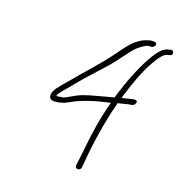

<svg xmlns="http://www.w3.org/2000/svg" viewBox="-119 -765 792 843"><g transform="rotate(20 277.5 -343.5)"><path d="M128 -327C105 -298 106 -267 134 -267C150 -269 156 -268 168 -273H169C182 -275 191 -282 205 -289C249 -314 309 -333 373 -346L371 -339C351 -267 341 -195 334 -130C330 -91 327 -64 325 -52C325 -46 323 -40 323 -35C323 -17 350 -20 350 -37L352 -55C358 -139 374 -252 400 -351L401 -355C413 -358 425 -361 434 -363C445 -366 451 -368 457 -368C458 -368 462 -369 463 -369C472 -371 478 -380 478 -387C479 -403 449 -392 433 -388L409 -382L411 -389C430 -452 455 -525 484 -573C497 -596 508 -611 516 -618C522 -624 527 -627 531 -628L543 -631C563 -635 554 -658 542 -656L532 -653C522 -651 511 -646 501 -636C491 -627 477 -608 462 -581C432 -527 402 -451 381 -378L380 -374L346 -365C296 -351 253 -342 219 -324L180 -302L168 -297L155 -295C151 -294 142 -293 137 -292L139 -300C141 -305 146 -310 150 -315C163 -333 173 -342 189 -362V-363L222 -402C258 -445 310 -495 345 -545C364 -569 384 -601 409 -619C420 -626 432 -638 447 -638H455C461 -638 470 -645 471 -651C473 -659 469 -664 460 -664H453C444 -664 436 -662 423 -657C376 -640 347 -596 317 -554C270 -489 215 -433 170 -377C152 -355 142 -346 129 -327ZM131 -262H132ZM149 -310V-311ZM433 -358Z"/></g></svg>

Font: Stray Cat
Style: LtExtObl
Weight: 300
Version: Version 1.0